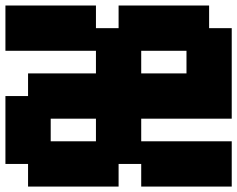

<svg xmlns="http://www.w3.org/2000/svg" viewBox="-20 -687 873 707"><path d="M0 -83.3V-333.3H83.3V-416.7H333.3V-500H0V-666.7H333.3V-583.3H416.7V-666.7H750V-583.3H833.3V-250H500V-166.7H833.3V0H500V-83.3H416.7V0H83.3V-83.3ZM166.7 -166.7H333.3V-250H166.7ZM500 -416.7H666.7V-500H500Z"/></svg>

Font: Galmuri11 Bold
Style: Regular
Weight: 700
Designer: Lee Minseo (quiple)
Version: Version 2.397;hotconv 1.1.1;makeotfexe 2.6.0 DEVELOPMENT